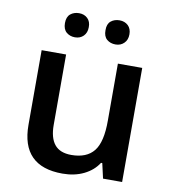

<svg xmlns="http://www.w3.org/2000/svg" viewBox="-83 -813 802 895"><g transform="rotate(10 317.5 -365.0)"><path d="M272 9.8Q77.1 9.8 77.1 -187V-540H192.9V-207Q192.9 -145.5 218.3 -114.3Q243.7 -83 297.9 -83Q370.1 -83 404.3 -126Q438.5 -168.9 438 -271V-540H553.2V0H462.9L446.8 -70.8H440.9Q417 -33.2 373 -11.7Q329.1 9.8 272 9.8ZM354 -683.6Q353.5 -712.9 370.1 -726.6Q386.7 -740.2 411.1 -740.2Q435.5 -740.2 451.7 -725.1Q467.3 -710 467.3 -683.6Q467.3 -657.2 451.2 -641.6Q435.5 -626 411.1 -626Q386.7 -626 370.1 -640.1Q353.5 -654.3 354 -683.6ZM274.9 -683.6Q274.9 -657.2 259.3 -641.6Q243.7 -626 219.2 -626Q195.3 -626 178.7 -640.1Q162.1 -654.3 162.1 -683.6Q162.1 -712.9 178.7 -726.6Q195.3 -740.2 219.7 -740.2Q244.1 -740.2 259.8 -725.1Q275.4 -710 274.9 -683.6Z"/></g></svg>

Font: OpenSans-Semibold
Style: Regular
Weight: 600
Foundry: Ascender Corporation
Version: Version 1.10